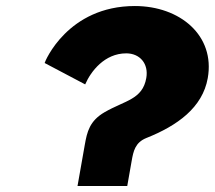

<svg xmlns="http://www.w3.org/2000/svg" viewBox="-20 -618 713 637"><path d="M262.6 -338C281.2 -381 326.8 -441 398.8 -441C443.8 -441 473.8 -407 465.3 -359C452.8 -288 395.3 -285 327.4 -246C277.3 -217 268.9 -181 261.2 -137L237.2 -1H402.2L416.8 -84C422.6 -117 428.6 -145 465.2 -160C568.4 -201 652 -261 669.3 -359C694.2 -500 577.4 -598 427.4 -598C204.4 -598 129 -414 128.1 -409Z"/></svg>

Font: Hussar Wysoki
Style: Obl
Weight: 700
Foundry: Cannot Into Space Fonts
Version: Version 0.92